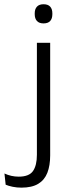

<svg xmlns="http://www.w3.org/2000/svg" viewBox="-84 -684 322 882"><path d="M85.5 -45V-487.5H146.5V-45ZM116 -576.5Q96 -576.5 85.8 -587.5Q75.5 -598.5 75.5 -619V-622.5Q75.5 -642.5 85.8 -653.5Q96 -664.5 116 -664.5Q136.5 -664.5 146.5 -653.5Q156.5 -642.5 156.5 -622.5V-619Q156.5 -598.5 146.5 -587.5Q136.5 -576.5 116 -576.5ZM14.5 178Q-7 178 -26 174Q-45 170 -58 164.5L-63.5 113Q-48.5 120 -32 123.8Q-15.5 127.5 2 127.5Q49.5 127.5 67.5 101.8Q85.5 76 85.5 27V-143.5H146.5V30Q146.5 76.5 133.5 109.8Q120.5 143 91.5 160.5Q62.5 178 14.5 178Z"/></svg>

Font: Anek Bangla Light
Style: Regular
Weight: 300
Designer: Sulekha Rajkumar (Bangla), Yesha Goshar (Latin)
Foundry: Ek Type
Version: Version 1.003